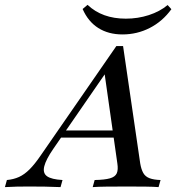

<svg xmlns="http://www.w3.org/2000/svg" viewBox="-83 -765 721 785"><path d="M-62.9 0 -54.8 -29Q-27.4 -31.5 -5.2 -41.5Q16.9 -51.6 37.9 -72.6Q58.9 -93.5 83.1 -129L392.7 -576.6H420.2L490.3 -96.8Q494.4 -72.6 502.8 -57.7Q511.3 -42.7 528.6 -36.3Q546 -29.8 573.4 -29L565.3 0Q545.2 -1.6 512.5 -2Q479.8 -2.4 438.7 -2.4Q389.5 -2.4 352.8 -2Q316.1 -1.6 296 0L304 -29Q345.2 -29.8 366.5 -35.9Q387.9 -41.9 394.4 -56.5Q400.8 -71 396.8 -96.8L343.5 -471.8L365.3 -490.3L135.5 -157.3Q104.8 -112.9 98 -85.1Q91.1 -57.3 109.3 -44.4Q127.4 -31.5 172.6 -29L164.5 0Q132.3 -1.6 99.2 -2Q66.1 -2.4 34.7 -2.4Q10.5 -2.4 -13.3 -2Q-37.1 -1.6 -62.9 0ZM155.6 -202.4 175 -231.5H416.9L421 -202.4ZM417.7 -624.2Q360.5 -624.2 319 -650.4Q277.4 -676.6 254.8 -728.2L275 -745.2Q304.8 -716.9 344 -702.8Q383.1 -688.7 431.5 -688.7Q480.6 -688.7 525.4 -703.2Q570.2 -717.7 602.4 -744.4L617.7 -727.4Q581.5 -677.4 529.4 -650.8Q477.4 -624.2 417.7 -624.2Z"/></svg>

Font: Playfair 5pt SemiExpanded Light Medium
Style: Italic
Weight: 500
Italic angle: -15.6°
Version: Version 2.001;gftools[0.9.30]